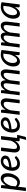

<svg xmlns="http://www.w3.org/2000/svg" viewBox="2228 -2784 729 5226"><g transform="rotate(-90 2593.0 -170.5)"><path d="M7 170.5 89.5 -508.5H136.5Q168.5 -508.5 168.5 -476L161 -374.5Q180 -406.5 202.2 -432.2Q224.5 -458 249 -476.5Q273.5 -495 300 -505Q326.5 -515 354 -515Q419 -515 455.2 -468.2Q491.5 -421.5 491.5 -329.5Q491.5 -288 483 -246.8Q474.5 -205.5 458.5 -168.2Q442.5 -131 420.2 -99Q398 -67 370.5 -43.2Q343 -19.5 311.2 -6.2Q279.5 7 244.5 7Q207.5 7 177.2 -7.2Q147 -21.5 125.5 -48L99 170.5ZM318 -439Q294.5 -439 270.8 -424.2Q247 -409.5 224.8 -383.2Q202.5 -357 183 -321Q163.5 -285 149.5 -242.5L133.5 -112.5Q152.5 -87 178.2 -76.8Q204 -66.5 230.5 -66.5Q256 -66.5 278.2 -77Q300.5 -87.5 319 -106Q337.5 -124.5 352.2 -149.2Q367 -174 377 -202Q387 -230 392.2 -260.2Q397.5 -290.5 397.5 -320Q397.5 -379 376.8 -409Q356 -439 318 -439Z M972.5 -397Q972.5 -364 959 -336Q945.5 -308 909.5 -285.8Q873.5 -263.5 810.8 -247.2Q748 -231 650 -221Q649.5 -216 649.5 -211.2Q649.5 -206.5 649.5 -202Q649.5 -136 678.2 -101.8Q707 -67.5 765 -67.5Q800.5 -67.5 824.5 -77.5Q848.5 -87.5 865.2 -99.8Q882 -112 894.5 -122Q907 -132 919.5 -132Q929.5 -132 937 -123L961 -94Q935 -67.5 910.5 -48.5Q886 -29.5 860.2 -17Q834.5 -4.5 806.8 1.2Q779 7 746.5 7Q703 7 668 -7.5Q633 -22 608.5 -49Q584 -76 570.8 -114.2Q557.5 -152.5 557.5 -199.5Q557.5 -239 565.8 -277.8Q574 -316.5 590 -351.5Q606 -386.5 629 -416.2Q652 -446 681.5 -468Q711 -490 746.5 -502.2Q782 -514.5 822.5 -514.5Q861 -514.5 889.2 -503.5Q917.5 -492.5 936 -475.2Q954.5 -458 963.5 -437.2Q972.5 -416.5 972.5 -397ZM817 -446.5Q786.5 -446.5 761 -434Q735.5 -421.5 715.5 -399.5Q695.5 -377.5 681 -347.8Q666.5 -318 658.5 -283.5Q733 -293 778.2 -304.8Q823.5 -316.5 847.8 -330.5Q872 -344.5 879.8 -360.2Q887.5 -376 887.5 -393.5Q887.5 -402.5 883.8 -411.8Q880 -421 871.5 -428.8Q863 -436.5 849.8 -441.5Q836.5 -446.5 817 -446.5Z M1504 -507.5 1451 -69.5H1536.5L1484.5 146Q1483 159 1474.5 166.5Q1466 174 1454.5 174H1398L1445 0H1396Q1361.5 0 1361.5 -34L1368 -120.5Q1328.5 -57 1278.8 -25Q1229 7 1176.5 7Q1144.5 7 1120 -5.8Q1095.5 -18.5 1080 -43Q1064.5 -67.5 1058.8 -103.2Q1053 -139 1059 -185L1097 -507.5H1191.5L1153.5 -185Q1146.5 -127 1160.2 -99.2Q1174 -71.5 1212 -71.5Q1234.5 -71.5 1258 -83.5Q1281.5 -95.5 1303.5 -118Q1325.5 -140.5 1344.8 -172.2Q1364 -204 1377.5 -243L1409.5 -507.5Z M2013 -397Q2013 -364 1999.5 -336Q1986 -308 1950 -285.8Q1914 -263.5 1851.2 -247.2Q1788.5 -231 1690.5 -221Q1690 -216 1690 -211.2Q1690 -206.5 1690 -202Q1690 -136 1718.8 -101.8Q1747.5 -67.5 1805.5 -67.5Q1841 -67.5 1865 -77.5Q1889 -87.5 1905.8 -99.8Q1922.5 -112 1935 -122Q1947.5 -132 1960 -132Q1970 -132 1977.5 -123L2001.5 -94Q1975.5 -67.5 1951 -48.5Q1926.5 -29.5 1900.8 -17Q1875 -4.5 1847.2 1.2Q1819.5 7 1787 7Q1743.5 7 1708.5 -7.5Q1673.5 -22 1649 -49Q1624.5 -76 1611.2 -114.2Q1598 -152.5 1598 -199.5Q1598 -239 1606.2 -277.8Q1614.5 -316.5 1630.5 -351.5Q1646.5 -386.5 1669.5 -416.2Q1692.5 -446 1722 -468Q1751.5 -490 1787 -502.2Q1822.5 -514.5 1863 -514.5Q1901.5 -514.5 1929.8 -503.5Q1958 -492.5 1976.5 -475.2Q1995 -458 2004 -437.2Q2013 -416.5 2013 -397ZM1857.5 -446.5Q1827 -446.5 1801.5 -434Q1776 -421.5 1756 -399.5Q1736 -377.5 1721.5 -347.8Q1707 -318 1699 -283.5Q1773.5 -293 1818.8 -304.8Q1864 -316.5 1888.2 -330.5Q1912.5 -344.5 1920.2 -360.2Q1928 -376 1928 -393.5Q1928 -402.5 1924.2 -411.8Q1920.5 -421 1912 -428.8Q1903.5 -436.5 1890.2 -441.5Q1877 -446.5 1857.5 -446.5Z M2081.5 0 2142.5 -508.5H2189.5Q2221.5 -508.5 2221.5 -476L2215 -383.5Q2255 -449 2305.5 -482Q2356 -515 2409 -515Q2441 -515 2465.8 -502.2Q2490.5 -489.5 2506 -465.2Q2521.5 -441 2527 -405.2Q2532.5 -369.5 2527 -323.5L2489 0H2394.5L2432.5 -323.5Q2439.5 -381 2425.5 -408.5Q2411.5 -436 2374 -436Q2350.5 -436 2326.2 -423.2Q2302 -410.5 2279.5 -386.8Q2257 -363 2237.8 -329.5Q2218.5 -296 2205 -255L2176 0Z M2613.5 0 2674.5 -508.5H2722Q2754 -508.5 2754 -476L2748 -392Q2784.5 -452.5 2828.5 -483.8Q2872.5 -515 2921 -515Q2972 -515 2996.8 -480.8Q3021.5 -446.5 3022.5 -381.5Q3060 -450 3106.5 -482.5Q3153 -515 3205.5 -515Q3270.5 -515 3298.2 -465.2Q3326 -415.5 3315 -323.5L3277 0H3183.5L3221.5 -323.5Q3228.5 -381 3218 -408.5Q3207.5 -436 3172 -436Q3151 -436 3129.8 -425Q3108.5 -414 3089 -393Q3069.5 -372 3052.5 -341.2Q3035.5 -310.5 3023 -271L2991.5 0H2898L2936.5 -323.5Q2940 -352 2939.8 -373.2Q2939.5 -394.5 2934.2 -408.5Q2929 -422.5 2917.8 -429.2Q2906.5 -436 2888.5 -436Q2865.5 -436 2844 -424.2Q2822.5 -412.5 2803.2 -390.2Q2784 -368 2767.2 -336Q2750.5 -304 2737.5 -263.5L2706 0Z M3785.5 0H3736.5Q3717.5 0 3711 -9.5Q3704.5 -19 3704.5 -32.5L3712.5 -128Q3695 -97 3674.5 -72.2Q3654 -47.5 3631 -29.8Q3608 -12 3583 -2.5Q3558 7 3531 7Q3501 7 3476.5 -4.8Q3452 -16.5 3434.2 -39.2Q3416.5 -62 3406.8 -95.5Q3397 -129 3397 -172.5Q3397 -217.5 3408.2 -260.2Q3419.5 -303 3440.5 -341Q3461.5 -379 3490.8 -411Q3520 -443 3555.8 -466Q3591.5 -489 3633 -501.8Q3674.5 -514.5 3720 -514.5Q3753 -514.5 3784.5 -509.5Q3816 -504.5 3846 -491.5ZM3567 -71.5Q3591 -71.5 3613.8 -86.8Q3636.5 -102 3657 -128.8Q3677.5 -155.5 3695 -192.2Q3712.5 -229 3726 -272.5L3747.5 -442.5Q3727 -445.5 3707.5 -445.5Q3663 -445.5 3623.8 -424.5Q3584.5 -403.5 3555.2 -368.2Q3526 -333 3509 -286.8Q3492 -240.5 3492 -189.5Q3492 -130.5 3511 -101Q3530 -71.5 3567 -71.5Z M3914 0 3975 -508.5H4022.5Q4054.5 -508.5 4054.5 -476L4048.5 -392Q4085 -452.5 4129 -483.8Q4173 -515 4221.5 -515Q4272.5 -515 4297.2 -480.8Q4322 -446.5 4323 -381.5Q4360.5 -450 4407 -482.5Q4453.5 -515 4506 -515Q4571 -515 4598.8 -465.2Q4626.5 -415.5 4615.5 -323.5L4577.5 0H4484L4522 -323.5Q4529 -381 4518.5 -408.5Q4508 -436 4472.5 -436Q4451.5 -436 4430.2 -425Q4409 -414 4389.5 -393Q4370 -372 4353 -341.2Q4336 -310.5 4323.5 -271L4292 0H4198.5L4237 -323.5Q4240.5 -352 4240.2 -373.2Q4240 -394.5 4234.8 -408.5Q4229.5 -422.5 4218.2 -429.2Q4207 -436 4189 -436Q4166 -436 4144.5 -424.2Q4123 -412.5 4103.8 -390.2Q4084.5 -368 4067.8 -336Q4051 -304 4038 -263.5L4006.5 0Z M5086 0H5037Q5018 0 5011.5 -9.5Q5005 -19 5005 -32.5L5013 -128Q4995.5 -97 4975 -72.2Q4954.5 -47.5 4931.5 -29.8Q4908.5 -12 4883.5 -2.5Q4858.5 7 4831.5 7Q4801.5 7 4777 -4.8Q4752.5 -16.5 4734.8 -39.2Q4717 -62 4707.2 -95.5Q4697.5 -129 4697.5 -172.5Q4697.5 -217.5 4708.8 -260.2Q4720 -303 4741 -341Q4762 -379 4791.2 -411Q4820.5 -443 4856.2 -466Q4892 -489 4933.5 -501.8Q4975 -514.5 5020.5 -514.5Q5053.5 -514.5 5085 -509.5Q5116.5 -504.5 5146.5 -491.5ZM4867.5 -71.5Q4891.5 -71.5 4914.2 -86.8Q4937 -102 4957.5 -128.8Q4978 -155.5 4995.5 -192.2Q5013 -229 5026.5 -272.5L5048 -442.5Q5027.5 -445.5 5008 -445.5Q4963.5 -445.5 4924.2 -424.5Q4885 -403.5 4855.8 -368.2Q4826.5 -333 4809.5 -286.8Q4792.5 -240.5 4792.5 -189.5Q4792.5 -130.5 4811.5 -101Q4830.5 -71.5 4867.5 -71.5Z"/></g></svg>

Font: Lato Medium
Style: Italic
Weight: 500
Italic angle: -7°
Designer: Lukasz Dziedzic
Foundry: tyPoland Lukasz Dziedzic
Version: Version 2.006; 2014-01-15